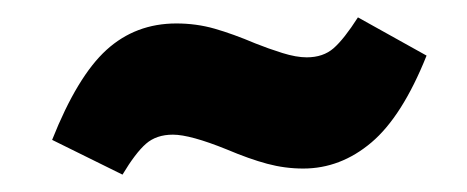

<svg xmlns="http://www.w3.org/2000/svg" viewBox="-20 -421 537 221"><path d="M333 -355Q321 -355 305 -360Q289 -365 274 -371Q248 -382 227 -388Q206 -394 183 -394Q136 -394 102.5 -363.5Q69 -333 40 -260L121 -220Q136 -245 148 -255.5Q160 -266 179 -266Q199 -266 241 -249Q267 -238 287.5 -232.5Q308 -227 329 -227Q372 -227 407.5 -257Q443 -287 471 -357L392 -401Q376 -376 364 -365.5Q352 -355 333 -355Z"/></svg>

Font: Geom Black
Style: Bold Italic
Weight: 900
Italic angle: -10°
Version: Version 1.102